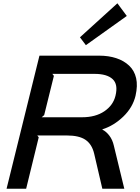

<svg xmlns="http://www.w3.org/2000/svg" viewBox="-20 -1149 853 1169"><path d="M683.1 -565.9Q700.2 -635.3 665.8 -667.2Q631.3 -699.2 556.2 -699.2H298.8L308.1 -687L249 -448.2L233.9 -435.1H480Q561.5 -435.1 615.2 -471.4Q668.9 -507.8 683.1 -565.9ZM672.9 -263.2 736.8 0H603L553.2 -213.9Q539.6 -271 500.7 -297.6Q461.9 -324.2 387.2 -324.2H207L215.8 -313L139.2 0H20L220.2 -810.1H584Q641.1 -810.1 687.5 -794.9Q733.9 -779.8 766.1 -749.5Q798.3 -719.2 808.8 -673.3Q819.3 -627.4 805.2 -565.9Q788.1 -494.6 730.7 -439.2Q673.3 -383.8 604 -361.8L603 -359.9Q626.5 -348.6 645.8 -323.2Q665 -297.9 672.9 -263.2ZM694.8 -1128.9 752 -1051.8 502.9 -874 466.8 -921.9Z"/></svg>

Font: Sinkin Sans 500 Medium Italic
Style: Regular
Weight: 500
Italic angle: -112°
Designer: Keith Bates
Foundry: K-Type
Version: Sinkin Sans (version 1.0)  by Keith Bates   •   © 2014   www